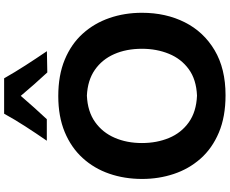

<svg xmlns="http://www.w3.org/2000/svg" viewBox="-112 -998 1124 940"><g transform="rotate(-90 450.0 -528.0)"><path d="M454.1 14.2Q348.1 14.2 270.8 -18.6Q193.4 -51.3 143.1 -108.4Q92.8 -165.5 68.4 -239Q43.9 -312.5 43.9 -394Q43.9 -480.5 69.6 -554.9Q95.2 -629.4 146.5 -685.5Q197.8 -741.7 273.7 -773.2Q349.6 -804.7 449.7 -804.7Q551.8 -804.7 628.2 -772.9Q704.6 -741.2 755.4 -684.8Q806.2 -628.4 831.8 -554.2Q857.4 -480 857.4 -395Q857.4 -277.8 810.8 -185.3Q764.2 -92.8 674.1 -39.3Q584 14.2 454.1 14.2ZM451.7 -125.5Q530.8 -128.9 581.5 -166Q632.3 -203.1 656.7 -263.2Q681.2 -323.2 681.2 -395Q681.2 -471.7 655 -531Q628.9 -590.3 577.9 -625.7Q526.9 -661.1 451.7 -664.6Q374 -661.1 322.5 -624.5Q271 -587.9 245.4 -528.3Q219.7 -468.8 219.7 -395Q219.7 -322.3 244.6 -262.5Q269.5 -202.6 321 -165.8Q372.6 -128.9 451.7 -125.5ZM565.4 -858.4Q535.6 -890.6 506.8 -923.1Q478 -955.6 450.7 -988.3Q394.5 -922.9 336.4 -860.8H231Q267.1 -913.1 301 -965.6Q335 -1018.1 363.3 -1069.8H536.6Q565.9 -1018.1 599.9 -965.3Q633.8 -912.6 669.4 -860.4Z"/></g></svg>

Font: Pinar-DS3-FD Bold
Style: Regular
Weight: 700
Designer: Amin Abedi
Version: Version 3.000